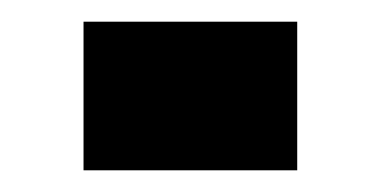

<svg xmlns="http://www.w3.org/2000/svg" viewBox="-20 -157 351 177"><path d="M57 0V-137H254V0Z"/></svg>

Font: Sarpanch ExtraBold
Style: Regular
Weight: 800
Designer: Manushi Parikh (Devanagari and Latin), Jyotish Sonowal (Devanagari)
Foundry: Indian Type Foundry
Version: Version 2.004;PS 1.0;hotconv 1.0.78;makeotf.lib2.5.61930; tt